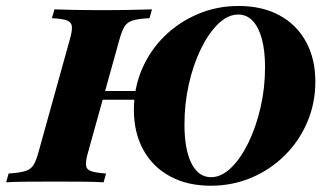

<svg xmlns="http://www.w3.org/2000/svg" viewBox="-51 -602 1083 634"><path d="M233.9 -272.6 242.7 -301.6H458.9L449.2 -272.6ZM-30.6 0 -22.6 -29Q15.3 -31.5 33.5 -37.5Q51.6 -43.5 60.1 -57.7Q68.5 -71.8 75.8 -98.4L179.8 -472.6Q187.9 -500.8 186.3 -514.9Q184.7 -529 169.4 -534.7Q154 -540.3 120.2 -541.9L129 -571Q150.8 -570.2 191.1 -569.4Q231.5 -568.5 287.1 -568.5Q340.3 -568.5 381.9 -569.4Q423.4 -570.2 450.8 -571L442.7 -541.9Q407.3 -540.3 388.3 -534.7Q369.4 -529 360.5 -514.9Q351.6 -500.8 343.5 -471.8L239.5 -98.4Q231.5 -70.2 233.1 -56Q234.7 -41.9 250 -36.7Q265.3 -31.5 299.2 -29L291.1 0Q267.7 -1.6 227 -2Q186.3 -2.4 130.6 -2.4Q74.2 -2.4 33.5 -2Q-7.3 -1.6 -30.6 0ZM644.4 11.3Q567.7 11.3 510.5 -19.8Q453.2 -50.8 422.2 -107.3Q391.1 -163.7 391.1 -239.5Q391.1 -311.3 417.7 -373.4Q444.4 -435.5 491.9 -482.3Q539.5 -529 602.4 -555.6Q665.3 -582.3 737.1 -582.3Q814.5 -582.3 871.4 -551.6Q928.2 -521 959.3 -464.5Q990.3 -408.1 990.3 -332.3Q990.3 -261.3 963.7 -198.8Q937.1 -136.3 889.5 -89.1Q841.9 -41.9 779.4 -15.3Q716.9 11.3 644.4 11.3ZM646 -16.9Q679.8 -16.9 711.7 -47.6Q743.5 -78.2 769 -130.2Q794.4 -182.3 809.3 -246.8Q824.2 -311.3 824.2 -379.8Q824.2 -434.7 813.7 -473.4Q803.2 -512.1 783.5 -533.1Q763.7 -554 735.5 -554Q701.6 -554 669.8 -523.4Q637.9 -492.7 612.5 -440.7Q587.1 -388.7 572.6 -324.2Q558.1 -259.7 558.1 -191.1Q558.1 -108.9 581 -62.9Q604 -16.9 646 -16.9Z"/></svg>

Font: Playfair 5pt SemiExpanded Light Black
Style: Italic
Weight: 900
Italic angle: -15.6°
Version: Version 2.001;gftools[0.9.30]